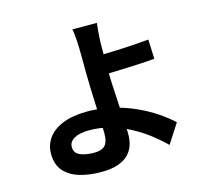

<svg xmlns="http://www.w3.org/2000/svg" viewBox="-119 -941 1238 1140"><g transform="rotate(-15 500.0 -371.0)"><path d="M569.9 -801.8Q568.2 -787.7 566.3 -767.6Q564.4 -747.4 563 -725.8Q561.6 -704.2 560.8 -684.7Q560 -648.8 560.4 -606.8Q560.8 -564.8 560.8 -522Q560.8 -480.4 563.6 -423.8Q566.4 -367.1 569.9 -307.1Q573.5 -247.2 576.3 -195.5Q579.1 -143.9 579.1 -112.3Q579.1 -78.8 569.1 -47.9Q559.1 -17 535.3 7.5Q511.5 32.1 470.1 46.4Q428.7 60.6 366 60.6Q294.5 60.6 235.3 43.1Q176 25.6 140.8 -14.4Q105.7 -54.4 105.7 -121.5Q105.7 -174.3 135.8 -216.5Q165.9 -258.6 226.7 -283.6Q287.4 -308.5 378.6 -308.5Q457.1 -308.5 530.4 -291Q603.7 -273.4 668.2 -244.5Q732.7 -215.5 785.4 -180.1Q838.1 -144.6 876.1 -109L799.4 10.1Q762.4 -27.1 714.8 -63.8Q667.3 -100.6 611 -131Q554.6 -161.4 491.4 -179.5Q428.1 -197.6 360.4 -197.6Q301.6 -197.6 268.5 -179.1Q235.3 -160.6 235.3 -127.7Q235.3 -91.1 269.3 -76Q303.3 -61 355.5 -61Q403.5 -61 423.5 -83.3Q443.4 -105.7 443.4 -155.8Q443.4 -181.7 441.4 -228.2Q439.4 -274.7 437.4 -329.4Q435.4 -384 433.4 -435.2Q431.4 -486.5 431.4 -522Q431.4 -552.3 431 -581.3Q430.6 -610.3 430.6 -637Q430.6 -663.7 429.9 -684.7Q429.1 -709.9 427.7 -731.9Q426.3 -753.8 424.5 -771.7Q422.7 -789.5 419.2 -801.8ZM493 -610.8Q515 -610.8 556 -611.4Q597 -612 646.5 -614.2Q696 -616.3 746.7 -619.5Q797.4 -622.7 839.5 -626.9L844.4 -507.8Q802.3 -503.8 750.9 -501.1Q699.6 -498.3 649.7 -496.6Q599.8 -494.9 558.3 -493.8Q516.8 -492.7 493.8 -492.7Z"/></g></svg>

Font: Noto Sans HK Thin
Style: Regular
Weight: 100
Designer: Ryoko NISHIZUKA 西塚涼子 (kana, bopomofo & ideographs); Paul D. Hunt (Latin, Greek & Cyrillic); Sandoll Communications 산돌커뮤니
Foundry: Adobe
Version: Version 2.004-H2;hotconv 1.0.118;makeotfexe 2.5.65603